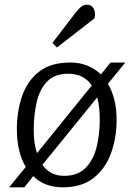

<svg xmlns="http://www.w3.org/2000/svg" viewBox="-20 -786 569 820"><path d="M19 14 90 -73Q52 -137 52 -235Q52 -311 74.5 -376Q97 -441 147 -480Q197 -519 280 -519Q358 -519 411 -468L452 -519H515L441 -428Q478 -365 478 -274Q478 -198 454.5 -132.5Q431 -67 380.5 -26.5Q330 14 248 14Q170 14 122 -34L84 14ZM138 -132 372 -421Q356 -445 331 -458Q306 -471 271 -471Q213 -471 181 -437.5Q149 -404 136.5 -349Q124 -294 124 -230Q124 -174 138 -132ZM254 -35Q312 -35 345.5 -69Q379 -103 392.5 -157.5Q406 -212 406 -275Q406 -302 403.5 -325.5Q401 -349 395 -370L161 -82Q194 -35 254 -35ZM303 -732Q317 -750 328 -758Q339 -766 352 -766Q370 -766 379.5 -750.5Q389 -735 384 -708L223 -583L204 -603Z"/></svg>

Font: Literata 12pt Light
Style: Italic
Weight: 300
Italic angle: -2°
Designer: Latin by Veronika Burian and Jose Scaglione. Greek by Irene Vlachou. Cyrillic by Vera Evstafieva
Foundry: TypeTogether
Version: Version 3.002